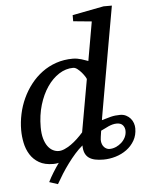

<svg xmlns="http://www.w3.org/2000/svg" viewBox="-58 -783 706 942"><g transform="rotate(-5 295.5 -312.0)"><path d="M542 -118.2Q542 -134.8 532.2 -146.5Q522.5 -158.2 502 -158.2Q491.2 -158.2 481.2 -155.5Q471.2 -152.8 461.7 -148.7Q452.1 -144.5 442.6 -139.4Q433.1 -134.3 422.9 -129.9Q419.9 -111.8 418.5 -100.3Q417 -88.9 417 -85.9Q417 -73.2 420.7 -64Q424.3 -54.7 430.2 -48.8Q436 -43 442.9 -40Q449.7 -37.1 456.1 -37.1Q472.2 -37.1 487.5 -43.7Q502.9 -50.3 515.1 -61.3Q527.3 -72.3 534.7 -86.9Q542 -101.6 542 -118.2ZM375 -388.2Q375 -391.1 368.9 -400.9Q362.8 -410.6 353.8 -421.4Q344.7 -432.1 333.7 -440.7Q322.8 -449.2 313 -449.2Q276.4 -449.2 243.2 -428Q210 -406.7 184.6 -369.6Q159.2 -332.5 144 -282Q128.9 -231.4 128.9 -172.9Q128.9 -140.6 135.5 -117.2Q142.1 -93.8 153.1 -78.6Q164.1 -63.5 178.2 -56.2Q192.4 -48.8 207 -48.8Q220.7 -48.8 236.3 -55.7Q252 -62.5 268.1 -73.7Q284.2 -85 299.8 -99.6Q315.4 -114.3 329.1 -129.9ZM590.8 -127Q590.8 -93.3 575.9 -67.4Q561 -41.5 536.9 -23.7Q512.7 -5.9 482.4 3.2Q452.1 12.2 421.9 12.2Q398.4 12.2 380.6 8.3Q362.8 4.4 350.3 -4.6Q337.9 -13.7 331.5 -28.8Q325.2 -43.9 325.2 -65.9Q306.2 -50.3 287.6 -29.3Q269 -8.3 251.5 15.4Q233.9 39.1 218 64.2Q202.1 89.4 189 112.8L147 99.1Q158.2 76.2 172.4 53.5Q186.5 30.8 202.1 8.8Q193.8 11.2 185.5 11.7Q177.2 12.2 174.8 12.2Q132.8 12.2 105.2 -3.9Q77.6 -20 61.5 -45.9Q45.4 -71.8 38.8 -103.5Q32.2 -135.3 32.2 -167Q32.2 -206.5 40.8 -246.3Q49.3 -286.1 66.2 -322.5Q83 -358.9 107.4 -390.1Q131.8 -421.4 163.1 -444.6Q194.3 -467.8 232.7 -481Q271 -494.1 314.9 -494.1Q326.2 -494.1 336.9 -492.2Q347.7 -490.2 357.4 -487.3Q367.2 -484.4 375.5 -481.2Q383.8 -478 390.1 -476.1L423.8 -668L333 -676.8V-707L487.8 -736.8H528.8Q508.3 -622.1 493.4 -537.1Q478.5 -452.1 467.8 -391.4Q457 -330.6 450.2 -291.3Q443.4 -252 439.2 -228.5Q435.1 -205.1 433.3 -194.6Q431.6 -184.1 431.2 -181.2Q454.6 -188.5 475.8 -193.8Q497.1 -199.2 522 -199.2Q538.6 -199.2 551.5 -192.6Q564.5 -186 573.2 -175.8Q582 -165.5 586.4 -152.6Q590.8 -139.6 590.8 -127Z"/></g></svg>

Font: Charis SIL
Style: Italic
Weight: 400
Italic angle: -11°
Foundry: SIL International
Version: Version 4.112